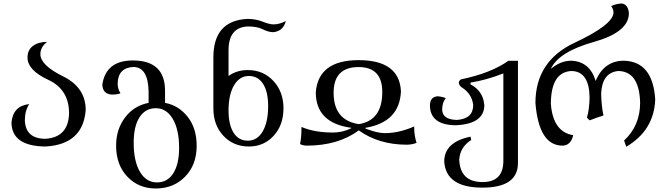

<svg xmlns="http://www.w3.org/2000/svg" viewBox="-20 -825 3804 1094"><path d="M239.7 9.8Q47.4 8.3 45.4 -126.5Q53.7 -221.7 146.5 -231.9Q121.6 -193.8 121.6 -138.7Q126 -34.2 239.3 -34.2Q370.1 -43 373.5 -179.2Q373.5 -315.4 255.1 -370.1Q136.7 -424.8 136.7 -497.6Q136.7 -540.5 168 -563.5Q199.2 -586.4 248 -586.4Q210 -556.2 210 -516.6Q210 -453.6 339.1 -390.1Q468.3 -326.7 468.3 -198.2Q453.6 -2.4 239.7 9.8Z M874.5 214.4Q934.1 214.4 967.3 162.4Q1000.5 110.4 1000.5 17.6Q1000.5 -86.9 964.4 -147.7Q928.2 -208.5 867.7 -208.5Q808.1 -208.5 774.9 -156.7Q741.7 -105 741.7 -11.7Q741.7 93.3 777.3 153.8Q813 214.4 874.5 214.4ZM867.7 249Q769.5 249 705.6 181.6Q641.6 114.3 641.6 4.9Q641.6 -88.9 692.9 -156Q744.1 -223.1 826.7 -238.8V-302.7Q824.2 -440.4 742.7 -443.4Q652.8 -440.9 650.4 -349.6Q650.4 -317.9 666.5 -293.5Q647.5 -286.1 617.2 -286.1Q564.5 -289.1 563 -343.8Q584.5 -480.5 736.8 -480.5Q920.4 -480.5 920.4 -308.1V-238.8Q997.6 -224.6 1049.1 -159.7Q1100.6 -94.7 1100.6 5.9Q1100.6 114.3 1034.7 181.6Q968.8 249 867.7 249Z M1392.1 -23.4Q1445.8 -23.4 1476.8 -76.2Q1507.8 -128.9 1507.8 -220.7Q1507.8 -302.2 1479 -347.2Q1450.2 -392.1 1397.9 -392.1Q1345.2 -392.1 1313.7 -339.1Q1282.2 -286.1 1282.2 -195.3Q1282.2 -114.3 1311 -68.8Q1339.8 -23.4 1392.1 -23.4ZM1397.9 9.8Q1310.1 9.8 1252.9 -51.3Q1195.8 -112.3 1195.8 -207V-498Q1195.8 -708 1390.1 -717.3Q1437 -717.3 1476.3 -701.7Q1515.6 -686 1538.6 -686Q1571.8 -686 1608.4 -705.1Q1594.7 -648.4 1538.1 -641.6Q1509.3 -641.6 1477.5 -658Q1445.8 -674.3 1392.1 -674.3Q1282.2 -669.4 1282.2 -538.6V-392.1Q1329.1 -425.8 1392.1 -425.8Q1480 -425.8 1537.6 -364Q1595.2 -302.2 1595.2 -208Q1595.2 -112.3 1539.3 -51.3Q1483.4 9.8 1397.9 9.8Z M1726.1 4.9Q1703.6 3.9 1689.5 -4.4Q1697.8 -38.1 1697.8 -101.6Q1772.5 -69.8 1877 -69.8Q1932.6 -69.8 1981.9 -94.7V-96.7Q1779.3 -124 1779.3 -299.3Q1793.9 -481.9 2022.9 -482.4Q2255.4 -482.4 2264.6 -305.2Q2257.3 -128.9 2062 -96.7V-92.8Q2129.4 -66.4 2172.4 -66.4Q2253.4 -66.4 2339.8 -104.5Q2339.8 -52.2 2353.5 -11.2Q2330.1 -1 2298.3 -0.5Q2138.2 -0.5 2024.4 -82Q1906.7 4.9 1726.1 4.9ZM2024.4 -117.7Q2158.2 -138.7 2158.2 -300.8Q2158.2 -442.9 2023.4 -442.9Q1880.9 -442.9 1880.9 -296.4Q1880.9 -139.6 2024.4 -117.7Z M2728.5 244.1Q2521 244.1 2511.2 95.7Q2511.2 -15.6 2661.1 -46.4L2665 -27.3Q2601.6 12.7 2596.7 84Q2601.6 212.4 2730 212.4Q2848.1 212.4 2848.1 91.3V-406.7Q2748 -367.7 2661.1 -354.5V-344.2Q2733.4 -306.2 2739.7 -225.6Q2738.8 -119.1 2578.1 -111.3Q2429.7 -112.3 2429.7 -226.1Q2431.2 -273.9 2474.6 -276.4Q2501.5 -273.9 2520 -265.6Q2500.5 -243.7 2499.5 -201.7Q2499.5 -143.6 2583 -141.6Q2676.3 -147.9 2676.3 -226.6Q2668.9 -291.5 2608.9 -328.6Q2594.2 -341.8 2594.2 -353.5Q2594.2 -363.8 2606 -372.6Q2777.8 -408.2 2876.5 -478.5H2931.2V104Q2931.2 244.1 2728.5 244.1Z M3548.3 11.2 3536.1 -24.4Q3627.4 -108.9 3627.4 -240.7Q3622.1 -419.4 3502 -420.4Q3409.7 -410.6 3405.3 -290Q3407.2 -218.3 3418.5 -167Q3376 -153.8 3339.8 -139.2L3324.2 -154.8Q3337.9 -199.2 3339.4 -270Q3337.4 -418.5 3236.3 -420.4Q3119.6 -415 3118.7 -233.4Q3130.9 -73.2 3246.1 -54.7Q3232.9 3.9 3184.6 4.9Q3050.3 3.9 3030.8 -238.3Q3031.2 -477.1 3253.4 -581.1Q3475.6 -685.1 3475.6 -754.4Q3475.1 -774.4 3462.4 -790Q3489.3 -803.7 3522 -805.2Q3558.6 -801.3 3563.5 -750Q3563.5 -642.1 3363.3 -585.9Q3163.1 -529.8 3118.2 -432.1Q3173.8 -479 3234.9 -479Q3340.3 -475.1 3374 -363.8Q3421.9 -479 3535.2 -479Q3700.2 -474.6 3713.4 -257.8Q3706.5 -82 3548.3 11.2Z"/></svg>

Font: Kelvinch
Style: Regular
Weight: 400
Designer: Paul James MIller
Foundry: High-Logic / Made with FontCreator
Version: Version 3.30 September 23, 2016